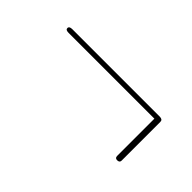

<svg xmlns="http://www.w3.org/2000/svg" viewBox="-14 -598 532 532"><g transform="rotate(45 251.5 -332.5)"><path d="M63 -409.5Q63 -417 75 -417H417.5Q429 -417 429 -408V-256Q429 -248 419.5 -248Q411 -248 411 -256.5V-402.5H74.5Q63 -402.5 63 -409.5Z"/></g></svg>

Font: Fraunces 72pt S000 Thin
Style: Regular
Weight: 100
Version: Version 1.000; ttfautohint (v1.8.3)